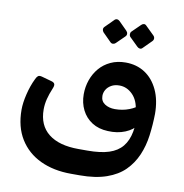

<svg xmlns="http://www.w3.org/2000/svg" viewBox="-94 -774 1022 1069"><g transform="rotate(10 416.5 -239.0)"><path d="M378 207Q279 207 204 171.5Q129 136 87 68Q45 0 45 -97Q45 -135 57 -185Q69 -235 89 -276Q95 -290 102.5 -296Q110 -302 127 -297L181 -282Q196 -278 199.5 -269Q203 -260 195 -242Q181 -209 173.5 -179Q166 -149 166 -120Q166 -30 225.5 17Q285 64 395 64H446Q520 64 567.5 48.5Q615 33 642 0Q669 -33 678.5 -84Q688 -135 685 -205H781Q780 -141 772 -80Q764 -19 741.5 33Q719 85 680 124Q641 163 578.5 185Q516 207 427 207ZM672 -201Q666 -259 633.5 -291.5Q601 -324 559 -324Q532 -324 513 -313Q494 -302 484.5 -285.5Q475 -269 475 -251Q475 -221 498.5 -205.5Q522 -190 556 -190Q599 -190 636.5 -204.5Q674 -219 689 -238L700 -127Q680 -96 636 -78Q592 -60 538 -63Q486 -65 448.5 -89Q411 -113 391 -153Q371 -193 371 -242Q371 -284 384.5 -322.5Q398 -361 423.5 -391Q449 -421 486.5 -438.5Q524 -456 571 -456Q633 -456 680 -425.5Q727 -395 754 -337.5Q781 -280 781 -200ZM497 -553Q491 -547 482 -546.5Q473 -546 466 -554L420 -600Q414 -607 413.5 -615.5Q413 -624 420 -631L466 -677Q473 -685 481.5 -684.5Q490 -684 497 -677L543 -631Q550 -624 550.5 -615Q551 -606 544 -599ZM650 -553Q643 -545 634.5 -546Q626 -547 619 -554L572 -600Q566 -606 566 -615.5Q566 -625 572 -631L619 -677Q626 -684 634 -684.5Q642 -685 649 -677L696 -631Q703 -624 703 -615Q703 -606 696 -599Z"/></g></svg>

Font: Rubik SemiBold
Style: Regular
Weight: 600
Designer: Hubert and Fischer
Foundry: Hubert and Fischer
Version: Version 2.300;gftools[0.9.30]